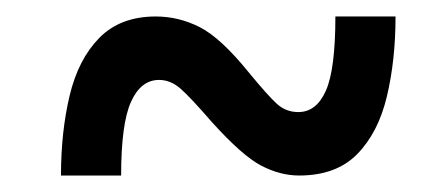

<svg xmlns="http://www.w3.org/2000/svg" viewBox="-20 -475 540 233"><path d="M54 -262Q54 -315 64.5 -359Q75 -403 100.5 -429Q126 -455 169 -455Q197 -455 222.5 -442Q248 -429 282 -387Q305 -359 316 -349Q327 -339 342 -339Q364 -339 375.5 -365Q387 -391 387 -455H460Q460 -402 449.5 -358Q439 -314 413.5 -288Q388 -262 343 -262Q320 -262 297 -274Q274 -286 237 -327Q211 -357 199 -367.5Q187 -378 173 -378Q151 -378 139 -351.5Q127 -325 127 -262Z"/></svg>

Font: Noto Sans Mono ExtraCondensed Black
Style: Regular
Weight: 900
Width: 2
Designer: Monotype Design Team
Foundry: Monotype Imaging Inc.
Version: Version 2.014